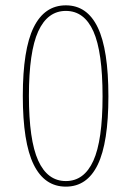

<svg xmlns="http://www.w3.org/2000/svg" viewBox="-20 -693 495 723"><path d="M228 -672.9Q308.1 -672.9 348.1 -589.6Q388.2 -506.3 388.2 -330.1Q388.2 -155.8 348.1 -73Q308.1 9.8 228 9.8Q147.5 9.8 106.7 -73.5Q65.9 -156.7 65.9 -332Q65.9 -506.8 106.7 -589.8Q147.5 -672.9 228 -672.9ZM228 -651.9Q159.2 -651.9 124 -575Q88.9 -498 88.9 -332Q88.9 -165.5 123.8 -88.4Q158.7 -11.2 228 -11.2Q296.9 -11.2 331.5 -87.6Q366.2 -164.1 366.2 -330.1Q366.2 -497.6 331.8 -574.7Q297.4 -651.9 228 -651.9Z"/></svg>

Font: Fira Sans Compressed Thin
Style: Regular
Weight: 100
Width: 1
Designer: Carrois Corporate & Edenspiekermann AG
Foundry: Carrois Corporate GbR & Edenspiekermann AG
Version: Version 4.203;PS 004.203;hotconv 1.0.88;makeotf.lib2.5.64775